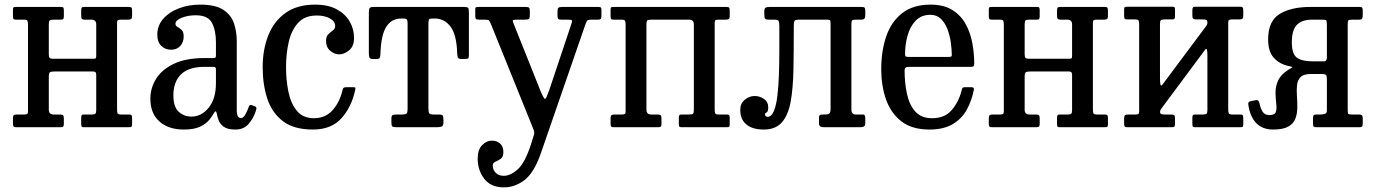

<svg xmlns="http://www.w3.org/2000/svg" viewBox="-20 -550 5948 830"><path d="M486 -77.5Q486 -64.5 488.2 -59.8Q490.5 -55 504 -55H538Q546 -55 548.5 -51.8Q551 -48.5 551 -40V-11Q551 -3 547.2 -1.5Q543.5 0 535.5 0H342Q334 0 332.5 -3.8Q331 -7.5 331 -15.5V-40.5Q331 -49 333.2 -52Q335.5 -55 343.5 -55H376Q388 -55 392 -58.2Q396 -61.5 396 -74.5V-225.5Q396 -234.5 393 -237.8Q390 -241 380.5 -241H215.5Q200.5 -241 195.8 -237.5Q191 -234 191 -218V-75.5Q191 -55 212 -55H238.5Q248.5 -55 252.2 -52Q256 -49 256 -38V-15Q256 -6 253.2 -3Q250.5 0 242 0H50Q41 0 38.5 -3.2Q36 -6.5 36 -16V-39Q36 -49.5 40 -52.2Q44 -55 54 -55H84Q93.5 -55 97.2 -57.2Q101 -59.5 101 -69V-442.5Q101 -455.5 98.5 -460.2Q96 -465 83 -465H49Q40.5 -465 38.2 -468.2Q36 -471.5 36 -480V-509Q36 -517.5 39.5 -518.8Q43 -520 51.5 -520H245Q252.5 -520 254.2 -516.5Q256 -513 256 -504.5V-479.5Q256 -471.5 253.5 -468.2Q251 -465 243.5 -465H211Q199 -465 195 -461.8Q191 -458.5 191 -445.5V-317.5Q191 -305 194 -300.5Q197 -296 211 -296H381Q392 -296 394 -298Q396 -300 396 -311V-444.5Q396 -465 375 -465H348.5Q338 -465 334.5 -468Q331 -471 331 -482V-505Q331 -514 333.5 -517Q336 -520 345 -520H537Q546 -520 548.5 -516.8Q551 -513.5 551 -504V-481Q551 -470.5 546.8 -467.8Q542.5 -465 533 -465H503Q493 -465 489.5 -462.8Q486 -460.5 486 -451Z M630 -123Q630 -170 655.2 -210Q680.5 -250 732.2 -274.5Q784 -299 864 -299H900.5Q909 -299 911.2 -301Q913.5 -303 913.5 -312V-367Q913.5 -417.5 896.5 -450.8Q879.5 -484 825.5 -484Q792.5 -484 765.5 -473.2Q738.5 -462.5 738.5 -447.5Q738.5 -438.5 747.2 -433.8Q756 -429 765 -420.8Q774 -412.5 774 -393Q774 -367.5 759.2 -351.2Q744.5 -335 719 -335Q695.5 -335 677.8 -351.2Q660 -367.5 660 -400.5Q660 -439 685.2 -468.2Q710.5 -497.5 752.8 -513.8Q795 -530 845.5 -530Q911.5 -530 945.5 -507.5Q979.5 -485 991.5 -448.8Q1003.5 -412.5 1003.5 -372V-71Q1003.5 -39.5 1022 -39.5Q1031.5 -39.5 1040 -54Q1048.5 -68.5 1056 -89.5Q1058.5 -98.5 1068.5 -95.5L1083.5 -89.5Q1090 -87 1088 -77.5Q1079 -44 1057.2 -17Q1035.5 10 998 10H997.5Q963.5 10 947 -2.2Q930.5 -14.5 924.8 -31Q919 -47.5 917 -59.5Q913.5 -78 903.5 -59Q897.5 -48 884.2 -31.5Q871 -15 845 -2.5Q819 10 775 10Q708 10 669 -25Q630 -60 630 -123ZM729.5 -138Q729.5 -88 752.5 -67Q775.5 -46 807.5 -46Q851 -46 882.2 -84.5Q913.5 -123 913.5 -191V-251Q913.5 -261 903.5 -261H864Q795.5 -261 762.5 -228.5Q729.5 -196 729.5 -138Z M1115.5 -260Q1115.5 -335 1139.5 -396.2Q1163.5 -457.5 1213.8 -493.8Q1264 -530 1342 -530Q1398 -530 1435.2 -510Q1472.5 -490 1491.5 -457.2Q1510.5 -424.5 1510.5 -386Q1510.5 -350 1489.2 -332.5Q1468 -315 1446.5 -315Q1426 -315 1407.8 -330.2Q1389.5 -345.5 1389.5 -373Q1389.5 -392.5 1399.2 -402Q1409 -411.5 1419 -418.5Q1429 -425.5 1429 -437Q1429 -457.5 1406.5 -470.2Q1384 -483 1349.5 -483Q1297.5 -483 1268.5 -451Q1239.5 -419 1228 -368Q1216.5 -317 1216.5 -260Q1216.5 -203 1227 -152.5Q1237.5 -102 1263.8 -70.5Q1290 -39 1337 -39Q1387 -39 1418.2 -74.2Q1449.5 -109.5 1461.5 -163.5Q1463.5 -173 1475.5 -173H1506.5Q1514 -173 1515.5 -171.5Q1517 -170 1516 -164Q1501 -89.5 1457 -39.8Q1413 10 1332.5 10Q1250.5 10 1203 -26.2Q1155.5 -62.5 1135.5 -123.8Q1115.5 -185 1115.5 -260Z M1672 -20.5V-37.5Q1672 -49.5 1677 -52.2Q1682 -55 1693 -55H1717.5Q1733.5 -55 1737.8 -59.5Q1742 -64 1742 -82.5V-447.5Q1742 -462 1738.5 -466Q1735 -470 1725 -470H1714.5Q1672.5 -470 1649.8 -434.2Q1627 -398.5 1624.5 -315.5Q1624 -304 1621.2 -299.5Q1618.5 -295 1605.5 -295H1591.5Q1579 -295 1576.8 -302.2Q1574.5 -309.5 1574.5 -320.5V-493.5Q1574.5 -511 1578 -515.5Q1581.5 -520 1598.5 -520H1986Q2000.5 -520 2003.8 -515.8Q2007 -511.5 2007 -496.5V-310.5Q2007 -299.5 2003.2 -297.2Q1999.5 -295 1988 -295H1976Q1962 -295 1959.5 -300.8Q1957 -306.5 1956.5 -318.5Q1954 -400 1927.5 -435Q1901 -470 1859.5 -470H1847.5Q1838 -470 1835 -466Q1832 -462 1832 -448.5V-83.5Q1832 -64.5 1835.8 -59.8Q1839.5 -55 1854 -55H1876Q1891 -55 1894 -50.5Q1897 -46 1897 -30.5V-21Q1897 -6 1889.2 -3Q1881.5 0 1868 0H1695Q1680.5 0 1676.2 -3.2Q1672 -6.5 1672 -20.5Z M2045 136Q2045 97.5 2063.8 77.8Q2082.5 58 2106 58Q2128.5 58 2142.2 70.8Q2156 83.5 2156 107Q2156 128.5 2144.5 136.5Q2133 144.5 2121.5 149.2Q2110 154 2110 166Q2110 183 2122.5 196.5Q2135 210 2158 210Q2187 210 2218.2 181.8Q2249.5 153.5 2275 75L2284 46Q2290 30.5 2289.5 22.8Q2289 15 2282.5 0L2101 -449Q2096.5 -459 2093.2 -462Q2090 -465 2075 -465H2052Q2040.5 -465 2037.5 -468.2Q2034.5 -471.5 2034.5 -482V-510Q2034.5 -517 2037.5 -518.5Q2040.5 -520 2048 -520H2252Q2264 -520 2267.2 -516.5Q2270.5 -513 2270.5 -500V-487.5Q2270.5 -472.5 2267 -468.8Q2263.5 -465 2249 -465H2217Q2201 -465 2197.8 -462.8Q2194.5 -460.5 2199.5 -450L2318.5 -152Q2331.5 -122.5 2336 -122.5Q2339.5 -122.5 2343 -131.5Q2346.5 -140.5 2353.5 -158L2450.5 -448Q2454.5 -459 2452.2 -462Q2450 -465 2434 -465H2406.5Q2395.5 -465 2392.8 -469Q2390 -473 2390 -483V-500Q2390 -513 2394 -516.5Q2398 -520 2410.5 -520H2564.5Q2573 -520 2576.5 -518.2Q2580 -516.5 2580 -508V-485Q2580 -474 2577.8 -469.5Q2575.5 -465 2564.5 -465H2538.5Q2521 -465 2518 -460.5Q2515 -456 2510.5 -444L2316.5 117Q2287 199 2246 229.5Q2205 260 2158 260Q2102 260 2073.5 223Q2045 186 2045 136Z M2774.5 -75.5Q2774.5 -55 2795.5 -55H2822Q2832 -55 2835.8 -52Q2839.5 -49 2839.5 -38V-15Q2839.5 -6 2836.8 -3Q2834 0 2825.5 0H2633.5Q2624.5 0 2622 -3.2Q2619.5 -6.5 2619.5 -16V-39Q2619.5 -49.5 2623.5 -52.2Q2627.5 -55 2637.5 -55H2667.5Q2677 -55 2680.8 -57.2Q2684.5 -59.5 2684.5 -69V-442.5Q2684.5 -455.5 2682 -460.2Q2679.5 -465 2666.5 -465H2632.5Q2624 -465 2621.8 -468.2Q2619.5 -471.5 2619.5 -480V-509Q2619.5 -517.5 2623 -518.8Q2626.5 -520 2635 -520H3120.5Q3129.5 -520 3132 -516.8Q3134.5 -513.5 3134.5 -504V-481Q3134.5 -470.5 3130.2 -467.8Q3126 -465 3116.5 -465H3086.5Q3076.5 -465 3073 -462.8Q3069.5 -460.5 3069.5 -451V-77.5Q3069.5 -64.5 3071.8 -59.8Q3074 -55 3087.5 -55H3121.5Q3129.5 -55 3132 -51.8Q3134.5 -48.5 3134.5 -40V-11Q3134.5 -3 3130.8 -1.5Q3127 0 3119 0H2925.5Q2917.5 0 2916 -3.8Q2914.5 -7.5 2914.5 -15.5V-40.5Q2914.5 -49 2916.8 -52Q2919 -55 2927 -55H2959.5Q2971.5 -55 2975.5 -58.2Q2979.5 -61.5 2979.5 -74.5V-444.5Q2979.5 -465 2958.5 -465H2794.5Q2782.5 -465 2778.5 -461.8Q2774.5 -458.5 2774.5 -445.5Z M3180 -75Q3180 -103 3199.8 -119Q3219.5 -135 3242 -135Q3264.5 -135 3282.8 -122.2Q3301 -109.5 3301 -86Q3301 -67.5 3294 -64Q3287 -60.5 3287 -55Q3287 -50 3290.8 -47.5Q3294.5 -45 3298 -45Q3315 -45 3325.2 -69.5Q3335.5 -94 3340.5 -135.2Q3345.5 -176.5 3347.2 -227.5Q3349 -278.5 3349 -332.5Q3349 -386.5 3349 -435.5Q3349 -452.5 3346.2 -458.8Q3343.5 -465 3328.5 -465H3305.5Q3290.5 -465 3287.2 -469.5Q3284 -474 3284 -490V-500Q3284 -514.5 3289.8 -517.2Q3295.5 -520 3309 -520H3702.5Q3714 -520 3717.2 -517.2Q3720.5 -514.5 3720.5 -503V-486Q3720.5 -473 3716.2 -469Q3712 -465 3702.5 -465H3680Q3668 -465 3664.2 -462.2Q3660.5 -459.5 3660.5 -447V-77Q3660.5 -55 3679.5 -55H3709.5Q3716.5 -55 3718.5 -50.5Q3720.5 -46 3720.5 -39V-16Q3720.5 0 3700.5 0H3540.5Q3520.5 0 3520.5 -16V-41Q3520.5 -49 3523.8 -52Q3527 -55 3538.5 -55H3548.5Q3558.5 -55 3564.5 -59Q3570.5 -63 3570.5 -80V-448Q3570.5 -458 3568.8 -461.5Q3567 -465 3555.5 -465H3434Q3418 -465 3414.8 -460Q3411.5 -455 3411.5 -439Q3411.5 -334 3410 -250.8Q3408.5 -167.5 3397.8 -109.5Q3387 -51.5 3359.8 -20.8Q3332.5 10 3281.5 10Q3233 10 3206.5 -12Q3180 -34 3180 -75Z M3789.5 -250Q3789.5 -330 3811.2 -393.2Q3833 -456.5 3880.2 -493.2Q3927.5 -530 4003 -530Q4059.5 -530 4096.2 -507.2Q4133 -484.5 4153.8 -447.2Q4174.5 -410 4183 -365Q4191.5 -320 4191.5 -275.5Q4191.5 -265.5 4187.8 -263.2Q4184 -261 4173.5 -261H3907Q3890.5 -261 3890.5 -246.5Q3890.5 -191.5 3900.8 -144Q3911 -96.5 3936.8 -67.8Q3962.5 -39 4009.5 -39Q4065 -39 4095.2 -75.2Q4125.5 -111.5 4137.5 -161Q4138.5 -166.5 4141 -169.8Q4143.5 -173 4151 -173H4180Q4191.5 -173 4190 -162.5Q4181 -115.5 4159.5 -76.2Q4138 -37 4098.8 -13.5Q4059.5 10 3997.5 10Q3922 10 3876.2 -25.8Q3830.5 -61.5 3810 -120.8Q3789.5 -180 3789.5 -250ZM3906.5 -304H4080Q4089.5 -304 4092 -305.5Q4094.5 -307 4094.5 -312Q4094.5 -337 4090.2 -366.8Q4086 -396.5 4075.8 -423.8Q4065.5 -451 4047.5 -468.5Q4029.5 -486 4002 -486Q3962 -486 3937.8 -460Q3913.5 -434 3903 -395Q3892.5 -356 3892.5 -316.5Q3892.5 -309 3895 -306.5Q3897.5 -304 3906.5 -304Z M4704.5 -77.5Q4704.5 -64.5 4706.8 -59.8Q4709 -55 4722.5 -55H4756.5Q4764.5 -55 4767 -51.8Q4769.5 -48.5 4769.5 -40V-11Q4769.5 -3 4765.8 -1.5Q4762 0 4754 0H4560.5Q4552.5 0 4551 -3.8Q4549.5 -7.5 4549.5 -15.5V-40.5Q4549.5 -49 4551.8 -52Q4554 -55 4562 -55H4594.5Q4606.5 -55 4610.5 -58.2Q4614.5 -61.5 4614.5 -74.5V-225.5Q4614.5 -234.5 4611.5 -237.8Q4608.5 -241 4599 -241H4434Q4419 -241 4414.2 -237.5Q4409.5 -234 4409.5 -218V-75.5Q4409.5 -55 4430.5 -55H4457Q4467 -55 4470.8 -52Q4474.5 -49 4474.5 -38V-15Q4474.5 -6 4471.8 -3Q4469 0 4460.5 0H4268.5Q4259.5 0 4257 -3.2Q4254.5 -6.5 4254.5 -16V-39Q4254.5 -49.5 4258.5 -52.2Q4262.5 -55 4272.5 -55H4302.5Q4312 -55 4315.8 -57.2Q4319.5 -59.5 4319.5 -69V-442.5Q4319.5 -455.5 4317 -460.2Q4314.5 -465 4301.5 -465H4267.5Q4259 -465 4256.8 -468.2Q4254.5 -471.5 4254.5 -480V-509Q4254.5 -517.5 4258 -518.8Q4261.5 -520 4270 -520H4463.5Q4471 -520 4472.8 -516.5Q4474.5 -513 4474.5 -504.5V-479.5Q4474.5 -471.5 4472 -468.2Q4469.5 -465 4462 -465H4429.5Q4417.5 -465 4413.5 -461.8Q4409.5 -458.5 4409.5 -445.5V-317.5Q4409.5 -305 4412.5 -300.5Q4415.5 -296 4429.5 -296H4599.5Q4610.5 -296 4612.5 -298Q4614.5 -300 4614.5 -311V-444.5Q4614.5 -465 4593.5 -465H4567Q4556.5 -465 4553 -468Q4549.5 -471 4549.5 -482V-505Q4549.5 -514 4552 -517Q4554.5 -520 4563.5 -520H4755.5Q4764.5 -520 4767 -516.8Q4769.5 -513.5 4769.5 -504V-481Q4769.5 -470.5 4765.2 -467.8Q4761 -465 4751.5 -465H4721.5Q4711.5 -465 4708 -462.8Q4704.5 -460.5 4704.5 -451Z M5289.5 -77.5Q5289.5 -64.5 5292 -59.8Q5294.5 -55 5307.5 -55H5341.5Q5350 -55 5352.2 -51.8Q5354.5 -48.5 5354.5 -40V-11Q5354.5 -3 5351 -1.5Q5347.5 0 5339 0H5145.5Q5137.5 0 5136 -3.8Q5134.5 -7.5 5134.5 -15.5V-40.5Q5134.5 -49 5136.8 -52Q5139 -55 5147 -55H5179.5Q5191.5 -55 5195.5 -58.2Q5199.5 -61.5 5199.5 -74.5V-314.5Q5199.5 -329 5197.2 -335.8Q5195 -342.5 5189.5 -335L5003 -84Q5000.5 -80.5 4997.8 -76.5Q4995 -72.5 4995 -66Q4995 -58.5 5000.5 -56.8Q5006 -55 5015.5 -55H5042Q5052 -55 5055.8 -52Q5059.5 -49 5059.5 -38V-15Q5059.5 -6 5056.8 -3Q5054 0 5045.5 0H4853.5Q4844.5 0 4842 -3.2Q4839.5 -6.5 4839.5 -16V-39Q4839.5 -49.5 4843.8 -52.2Q4848 -55 4857.5 -55H4887.5Q4897.5 -55 4901 -57.2Q4904.5 -59.5 4904.5 -69V-443.5Q4904.5 -456.5 4902 -461.2Q4899.5 -466 4886.5 -466H4852.5Q4844.5 -466 4842 -469.2Q4839.5 -472.5 4839.5 -481V-510Q4839.5 -518.5 4843.2 -519.8Q4847 -521 4855 -521H5048.5Q5056.5 -521 5058 -517.5Q5059.5 -514 5059.5 -505.5V-480.5Q5059.5 -472.5 5057.2 -469.2Q5055 -466 5047 -466H5014.5Q5002.5 -466 4998.5 -462.8Q4994.5 -459.5 4994.5 -446.5V-211Q4994.5 -191.5 4996.8 -183.5Q4999 -175.5 5007 -186.5L5195 -438.5Q5199.5 -445 5199.5 -450.5Q5199.5 -462 5194.8 -464Q5190 -466 5178.5 -466H5152Q5142 -466 5138.2 -469Q5134.5 -472 5134.5 -483V-506Q5134.5 -515 5137.2 -518Q5140 -521 5148.5 -521H5340.5Q5349.5 -521 5352 -517.8Q5354.5 -514.5 5354.5 -505V-482Q5354.5 -471.5 5350.5 -468.8Q5346.5 -466 5336.5 -466H5306.5Q5297 -466 5293.2 -463.8Q5289.5 -461.5 5289.5 -452Z M5376 -100Q5374.5 -110.5 5388.5 -113L5408.5 -117Q5421 -119 5424 -106Q5429.5 -80 5438.8 -66.2Q5448 -52.5 5467.5 -52.5Q5490.5 -52.5 5495.2 -65.8Q5500 -79 5497.2 -101Q5494.5 -123 5494 -149Q5493.5 -175 5504.8 -201Q5516 -227 5549.5 -248.5Q5563 -257 5566.8 -258.8Q5570.5 -260.5 5549 -265Q5510.5 -273.5 5486.2 -300.5Q5462 -327.5 5462 -380Q5462 -459 5511.8 -489.5Q5561.5 -520 5644.5 -520H5857Q5866.5 -520 5868.8 -516.5Q5871 -513 5871 -503V-487.5Q5871 -474 5868.5 -469.5Q5866 -465 5853 -465H5825.5Q5810 -465 5808 -461Q5806 -457 5806 -441V-76.5Q5806 -61.5 5807.8 -58.2Q5809.5 -55 5825 -55H5853Q5863.5 -55 5867.2 -52Q5871 -49 5871 -37.5V-16Q5871 -6.5 5868 -3.2Q5865 0 5855.5 0H5672.5Q5663 0 5659.5 -2.5Q5656 -5 5656 -14.5V-37Q5656 -48 5658.5 -51.5Q5661 -55 5671.5 -55H5688.5Q5698.5 -55 5707.2 -57.8Q5716 -60.5 5716 -72V-204Q5716 -220.5 5712.8 -225.2Q5709.5 -230 5693 -230H5646Q5615.5 -230 5602.5 -217Q5589.5 -204 5587 -182.5Q5584.5 -161 5586.5 -135.5Q5588.5 -110 5588.2 -84.5Q5588 -59 5580 -37.5Q5572 -16 5549.5 -3Q5527 10 5483.5 10Q5437 10 5410 -18.5Q5383 -47 5376 -100ZM5705 -285Q5710.5 -285 5713.2 -289.8Q5716 -294.5 5716 -299V-441.5Q5716 -459 5713 -462Q5710 -465 5692.5 -465H5652Q5608 -465 5586.2 -442.5Q5564.5 -420 5564.5 -368Q5564.5 -316.5 5586.2 -300.8Q5608 -285 5652 -285Z"/></svg>

Font: Besley* Narrow
Style: Regular
Weight: 400
Width: 4
Designer: Owen Earl
Foundry: indestructible type*
Version: Version 3.000; ttfautohint (v1.8.3)